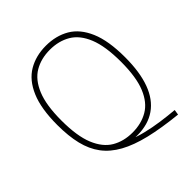

<svg xmlns="http://www.w3.org/2000/svg" viewBox="-225 -896 1133 1133"><g transform="rotate(-45 342.0 -329.5)"><path d="M606.5 90Q480 77 387.5 54.8Q295 32.5 231.8 -2.5Q168.5 -37.5 130.5 -88.2Q92.5 -139 75.8 -208.5Q59 -278 59 -370Q59 -506.5 94.8 -590Q130.5 -673.5 194.2 -711.2Q258 -749 342 -749Q426 -749 489.8 -711.8Q553.5 -674.5 589.2 -591.2Q625 -508 625 -370Q625 -246 594 -162.2Q563 -78.5 501.5 -35.8Q440 7 350 7Q338 7 325.5 6.2Q313 5.5 300 4L297.5 -8Q339 10.5 391.8 23.5Q444.5 36.5 501.2 44.5Q558 52.5 611.5 57ZM342 -24.5Q415.5 -24.5 471.2 -57Q527 -89.5 558 -164.8Q589 -240 589 -368Q589 -498 558 -574Q527 -650 471.2 -682.8Q415.5 -715.5 342 -715.5Q268.5 -715.5 213 -683Q157.5 -650.5 126.2 -575.2Q95 -500 95 -372Q95 -242 126.2 -166Q157.5 -90 213 -57.2Q268.5 -24.5 342 -24.5Z"/></g></svg>

Font: Encode Sans SC Thin
Style: Regular
Weight: 250
Designer: Multiple Designers
Foundry: Impallari Type
Version: Version 3.002